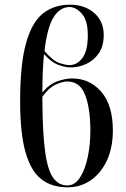

<svg xmlns="http://www.w3.org/2000/svg" viewBox="-20 -790 538 820"><path d="M269 10Q200 10 155.5 -25.5Q111 -61 88.5 -141.5Q66 -222 66 -357Q66 -515 91 -605Q116 -695 163.5 -732.5Q211 -770 278 -770Q342 -770 382.5 -734.5Q423 -699 423 -640Q423 -593 402 -562.5Q381 -532 348.5 -517Q316 -502 282 -502Q258 -502 228 -513.5Q198 -525 168 -559Q161 -491 161 -395Q191 -431 225.5 -443Q260 -455 288 -455Q363 -455 412.5 -398Q462 -341 462 -233Q462 -159 436.5 -104.5Q411 -50 367.5 -20Q324 10 269 10ZM277 -760Q237 -760 209.5 -717.5Q182 -675 170 -572Q206 -530 233.5 -521Q261 -512 276 -512Q310 -512 332.5 -543Q355 -574 355 -639Q355 -703 329.5 -731.5Q304 -760 277 -760ZM161 -357Q162 -219 173 -140.5Q184 -62 207.5 -30Q231 2 268 2Q300 2 322 -32.5Q344 -67 355 -120.5Q366 -174 366 -232Q366 -325 344 -383.5Q322 -442 267 -442Q247 -442 217.5 -428.5Q188 -415 161 -377Q161 -366 161 -357Z"/></svg>

Font: Noto Serif Display ExtraCondensed Medium
Style: Regular
Weight: 500
Width: 2
Designer: Monotype Design Team
Foundry: Monotype Imaging Inc.
Version: Version 2.009